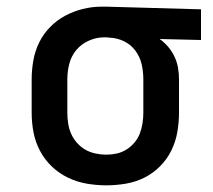

<svg xmlns="http://www.w3.org/2000/svg" viewBox="-20 -548 640 576"><path d="M299 8Q270 8 240.5 3Q211 -2 184 -15Q157 -28 135.5 -48.5Q114 -69 100 -95.5Q86 -122 80.5 -151Q75 -180 75 -210V-310Q75 -338 80 -366.5Q85 -395 97.5 -420.5Q110 -446 130 -466.5Q150 -487 175 -500.5Q200 -514 228 -521Q256 -528 284 -528Q288 -528 292 -528Q296 -528 300 -528L583 -520V-428L459 -431Q473 -421 484.5 -407.5Q496 -394 503.5 -378Q511 -362 514 -345Q517 -328 517 -310V-210Q517 -181 512 -152Q507 -123 494 -96.5Q481 -70 460 -49Q439 -28 413 -15Q387 -2 357.5 3Q328 8 299 8ZM299 -84Q315 -84 330.5 -87.5Q346 -91 359.5 -99.5Q373 -108 383.5 -120.5Q394 -133 399.5 -147.5Q405 -162 407.5 -178Q410 -194 410 -210V-310Q410 -333 405 -355Q400 -377 386.5 -395.5Q373 -414 352.5 -424Q332 -434 309 -435L300 -436Q298 -436 296 -436Q294 -436 292 -436Q269 -436 246.5 -426Q224 -416 209 -398Q194 -380 188 -357Q182 -334 182 -310V-210Q182 -194 184.5 -177.5Q187 -161 193.5 -146.5Q200 -132 211 -119.5Q222 -107 236 -99Q250 -91 266.5 -87.5Q283 -84 299 -84Z"/></svg>

Font: Iosevka Custom SmBdEx
Style: Regular
Weight: 600
Width: 7
Monospace: yes
Designer: Belleve Invis
Foundry: Belleve Invis
Version: Version 11.2.4; ttfautohint (v1.8.4)